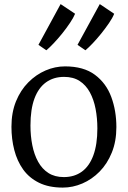

<svg xmlns="http://www.w3.org/2000/svg" viewBox="-20 -882 608 914"><path d="M34.5 -278.5Q34.5 -346.5 56.2 -399.8Q78 -453 114.8 -490Q151.5 -527 196.8 -546.5Q242 -566 289.5 -566Q378 -566 431.8 -526Q485.5 -486 509.8 -420.2Q534 -354.5 534 -277Q534 -209 512.2 -155.5Q490.5 -102 454 -65Q417.5 -28 372 -8.5Q326.5 11 279 11Q212.5 11 165.8 -12Q119 -35 90.2 -75.2Q61.5 -115.5 48 -167.8Q34.5 -220 34.5 -278.5ZM284 -39Q334 -39 369.8 -65Q405.5 -91 424.5 -142.8Q443.5 -194.5 443.5 -270.5Q443.5 -319.5 435 -363.8Q426.5 -408 407.8 -442.5Q389 -477 359 -496.5Q329 -516 285 -516Q235 -516 199 -490Q163 -464 144 -412.8Q125 -361.5 125 -284.5Q125 -235 133.8 -190.8Q142.5 -146.5 161.5 -112Q180.5 -77.5 210.8 -58.2Q241 -39 284 -39ZM386 -643 349 -668.5 455 -862.5 523.5 -816.5Q516.5 -798 499.5 -773Q482.5 -748 461.8 -722.2Q441 -696.5 421 -675.5Q401 -654.5 387 -643ZM200 -643 163 -668.5 268.5 -862.5 337.5 -816.5Q330 -798 313.2 -773Q296.5 -748 275.8 -722.2Q255 -696.5 235 -675.5Q215 -654.5 201 -643Z"/></svg>

Font: Merriweather 28pt Light
Style: Regular
Weight: 300
Version: Version 2.100